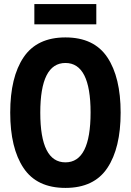

<svg xmlns="http://www.w3.org/2000/svg" viewBox="-20 -909 640 939"><path d="M451 -790V-889H148V-790ZM570 -358Q570 -531 505 -628.5Q440 -726 300 -726Q161 -726 95.5 -629Q30 -532 30 -358Q30 -185 95 -87.5Q160 10 300 10Q440 10 505 -87.5Q570 -185 570 -358ZM177 -358Q177 -601 300 -601Q423 -601 423 -359Q423 -115 300 -115Q177 -115 177 -358Z"/></svg>

Font: Noto Sans Mono UI
Style: Bold
Weight: 700
Designer: Monotype Design team
Foundry: Monotype Imaging Inc.
Version: 1.000